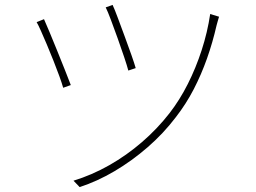

<svg xmlns="http://www.w3.org/2000/svg" viewBox="-20 -744 1040 781"><path d="M438 -724Q446 -707 459 -672Q472 -637 487 -596.5Q502 -556 514.5 -520.5Q527 -485 532 -467L502 -457Q497 -476 485 -512Q473 -548 458.5 -588.5Q444 -629 431 -663.5Q418 -698 410 -714ZM871 -676Q869 -670 866 -659Q863 -648 861 -641Q845 -571 822 -506Q799 -441 768 -381Q737 -321 695 -267Q645 -201 580.5 -145Q516 -89 445.5 -47.5Q375 -6 304 17L279 -9Q354 -32 424.5 -72Q495 -112 557.5 -166Q620 -220 669 -283Q711 -337 744 -402.5Q777 -468 800.5 -540.5Q824 -613 835 -687ZM159 -666Q167 -648 181.5 -613.5Q196 -579 212.5 -538Q229 -497 244 -459.5Q259 -422 268 -398L237 -387Q232 -405 221.5 -434Q211 -463 197.5 -497Q184 -531 170.5 -563Q157 -595 146 -619.5Q135 -644 129 -654Z"/></svg>

Font: Noto Sans SC Thin Thin
Style: Regular
Weight: 250
Version: Version 2.004-H2;hotconv 1.0.118;makeotfexe 2.5.65603